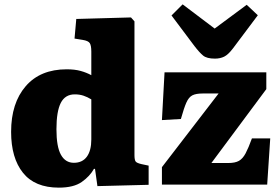

<svg xmlns="http://www.w3.org/2000/svg" viewBox="-20 -847 1287 881"><path d="M250 14Q140 14 85.5 -54Q31 -122 31 -242Q31 -374 98 -451.5Q165 -529 286 -529Q323 -529 350 -521.5Q377 -514 399 -502V-610Q399 -638 392 -649Q385 -660 359 -664L322 -670L330 -760L581 -767L597 -749V-136Q597 -114 602 -106.5Q607 -99 629 -94L662 -87V1L427 7L416 -72H411Q392 -38 355 -12Q318 14 250 14ZM319 -100Q358 -100 378.5 -128Q399 -156 399 -207V-391Q381 -402 363 -408Q345 -414 323 -414Q279 -414 259 -375Q239 -336 239 -254Q239 -174 259.5 -137Q280 -100 319 -100ZM723 0V-80L983 -418H910Q879 -418 862.5 -409.5Q846 -401 835 -376Q824 -351 810 -301L723 -296L735 -515H1202V-438L950 -99H1027Q1059 -99 1076.5 -109Q1094 -119 1107 -143.5Q1120 -168 1136 -212H1220L1206 0ZM966 -578Q929 -578 912 -592Q895 -606 872 -636L767 -776L818 -827L965 -716L1112 -825L1163 -777L1049 -625Q1027 -596 1008.5 -587Q990 -578 966 -578Z"/></svg>

Font: Literata 12pt ExtraBold
Style: Regular
Weight: 800
Designer: Latin by Veronika Burian and Jose Scaglione. Greek by Irene Vlachou. Cyrillic by Vera Evstafieva.
Foundry: TypeTogether
Version: Version 3.002